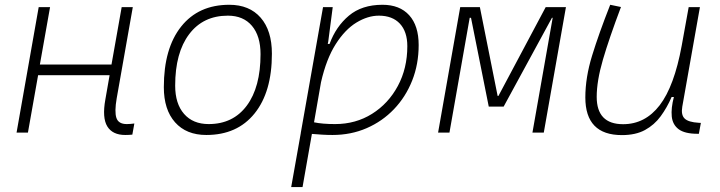

<svg xmlns="http://www.w3.org/2000/svg" viewBox="-20 -547 2970 792"><path d="M48.3 0 139.6 -517.6H186.5L144.5 -280.8H439.9L481.9 -517.6H527.8L461.4 -141.6Q451.7 -85.9 460.2 -60.5Q468.8 -35.2 502.9 -35.2Q517.1 -35.2 534.2 -37.6L525.9 8.3Q512.2 9.8 496.6 9.8Q444.3 9.8 422.6 -25.6Q400.9 -61 414.6 -136.7L432.1 -236.8H137.2L95.2 0Z M831.1 9.8Q748.5 9.8 702.1 -42.5Q655.8 -94.7 655.8 -187.5Q655.8 -347.7 727.3 -437.5Q798.8 -527.3 925.8 -527.3Q1008.8 -527.3 1055.2 -474.1Q1101.6 -420.9 1101.6 -325.2Q1101.6 -167.5 1030 -78.9Q958.5 9.8 831.1 9.8ZM840.8 -35.2Q941.4 -35.2 998 -111.3Q1054.7 -187.5 1054.7 -323.7Q1054.7 -398.4 1019.3 -440.4Q983.9 -482.4 919.9 -482.4Q817.9 -482.4 760.3 -406Q702.6 -329.6 702.6 -193.8Q702.6 -119.1 739.3 -77.1Q775.9 -35.2 840.8 -35.2Z M1228 224.6H1181.2L1221.2 -0.5Q1220.7 -0.5 1220.2 -0.5L1221.2 -1.5L1312.5 -517.6H1352.5L1334 -375.5L1332 -365.7H1339.4Q1365.7 -437.5 1419.2 -482.4Q1472.7 -527.3 1557.6 -527.3Q1628.9 -527.3 1668 -484.1Q1707 -440.9 1707 -361.3Q1707 -282.2 1680.2 -214.6Q1653.3 -147 1605.2 -96.7Q1557.1 -46.4 1492.4 -18.3Q1427.7 9.8 1351.6 9.8Q1330.1 9.8 1309.1 8.5Q1288.1 7.3 1266.6 5.4ZM1275.4 -42.5Q1309.6 -35.2 1362.3 -35.2Q1447.3 -35.2 1514.6 -77.4Q1582 -119.6 1621.1 -192.4Q1660.2 -265.1 1660.2 -356.4Q1660.2 -416.5 1629.4 -449.5Q1598.6 -482.4 1543 -482.4Q1497.1 -482.4 1450.2 -453.9Q1403.3 -425.3 1364.7 -364.7Q1326.2 -304.2 1304.2 -208Z M1787.1 0 1878.4 -517.6H1959.5L2032.7 -151.4H2036.1L2231 -517.6H2314.5L2223.1 0H2176.3L2259.8 -473.6H2256.8L2057.6 -107.4H1996.1L1922.9 -473.6H1917.5L1834 0Z M2545.4 10.3Q2394.5 10.3 2394.5 -145Q2394.5 -227.1 2422.4 -317.6Q2450.2 -408.2 2497.1 -527.3L2541.5 -518.1Q2492.7 -388.7 2467 -300.8Q2441.4 -212.9 2441.4 -147.5Q2441.4 -34.7 2550.3 -34.7Q2641.1 -34.7 2701.2 -112.8Q2761.2 -190.9 2792 -358.4L2820.8 -517.6H2867.2L2794.4 -106.9Q2788.6 -73.2 2804 -58.1Q2819.3 -43 2862.3 -40.5L2871.1 -40L2862.8 4.9H2857.4Q2804.7 4.9 2779.5 -13.9Q2754.4 -32.7 2751 -66.7Q2747.6 -100.6 2759.8 -147H2750.5Q2731.4 -103 2705.3 -67.4Q2679.2 -31.7 2640.6 -10.7Q2602.1 10.3 2545.4 10.3Z"/></svg>

Font: Cascadia Mono ExtraLight
Style: Italic
Weight: 200
Italic angle: -10°
Monospace: yes
Designer: Aaron Bell
Foundry: Saja Typeworks
Version: Version 2404.023; ttfautohint (v1.8.4)